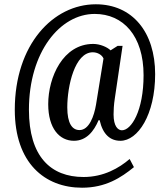

<svg xmlns="http://www.w3.org/2000/svg" viewBox="-20 -734 782 896"><path d="M363 142C473 142 545 95 605 46L585 8C536 50 464 92 370 92C217 92 115 -3 115 -222C115 -491 260 -669 422 -669C555 -669 650 -567 650 -383C650 -217 593 -126 549 -126C531 -126 510 -144 510 -200C510 -216 511 -245 516 -276L552 -520H529L496 -499C481 -514 447 -529 415 -529C274 -529 205 -374 205 -248C205 -134 258 -77 325 -77C383 -77 418 -121 440 -173H445C460 -106 495 -77 542 -77C623 -77 704 -198 704 -388C704 -584 598 -714 427 -714C228 -714 49 -526 49 -222C49 27 189 142 363 142ZM351 -127C317 -127 294 -158 294 -233C294 -333 329 -490 413 -490C435 -490 456 -478 463 -461L428 -245C419 -192 396 -127 351 -127Z"/></svg>

Font: Noto Serif Sinhala ExtraCondensed SemiBold
Style: Regular
Weight: 600
Width: 2
Designer: Jelle Bosma - Monotype Design Team
Foundry: Monotype Imaging Inc.
Version: Version 2.007